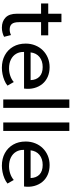

<svg xmlns="http://www.w3.org/2000/svg" viewBox="638 -1398 775 2092"><g transform="rotate(90 1026.0 -352.5)"><path d="M282 15Q213.5 15 171.8 -25Q130 -65 130 -148.5V-634H222V-490H365.5V-412H222V-171.5Q222 -115.5 242.2 -92.8Q262.5 -70 301.5 -70Q319 -70 334.8 -74Q350.5 -78 362.5 -84.5L381.5 -9Q361 2 335 8.5Q309 15 282 15ZM18 -412V-490H144V-412Z M719.5 15Q641.5 15 582 -17.5Q522.5 -50 489 -108.2Q455.5 -166.5 455.5 -244Q455.5 -300 474.8 -348Q494 -396 528.8 -431Q563.5 -466 610.2 -485.5Q657 -505 712 -505Q771.5 -505 818.2 -484Q865 -463 895.8 -425.2Q926.5 -387.5 940 -336.8Q953.5 -286 945.5 -226.5H546.5Q545 -177.5 566.5 -140.8Q588 -104 628.8 -83.5Q669.5 -63 725.5 -63Q766.5 -63 805.5 -76Q844.5 -89 874.5 -114.5L913.5 -46Q889.5 -26.5 856.8 -12.8Q824 1 788.5 8Q753 15 719.5 15ZM551.5 -298H853.5Q851.5 -360 815 -394.8Q778.5 -429.5 710.5 -429.5Q644.5 -429.5 601.5 -394.8Q558.5 -360 551.5 -298Z M1064 0V-720H1156V0Z M1315 0V-720H1407V0Z M1786.5 15Q1708.5 15 1649 -17.5Q1589.5 -50 1556 -108.2Q1522.5 -166.5 1522.5 -244Q1522.5 -300 1541.8 -348Q1561 -396 1595.8 -431Q1630.5 -466 1677.2 -485.5Q1724 -505 1779 -505Q1838.5 -505 1885.2 -484Q1932 -463 1962.8 -425.2Q1993.5 -387.5 2007 -336.8Q2020.5 -286 2012.5 -226.5H1613.5Q1612 -177.5 1633.5 -140.8Q1655 -104 1695.8 -83.5Q1736.5 -63 1792.5 -63Q1833.5 -63 1872.5 -76Q1911.5 -89 1941.5 -114.5L1980.5 -46Q1956.5 -26.5 1923.8 -12.8Q1891 1 1855.5 8Q1820 15 1786.5 15ZM1618.5 -298H1920.5Q1918.5 -360 1882 -394.8Q1845.5 -429.5 1777.5 -429.5Q1711.5 -429.5 1668.5 -394.8Q1625.5 -360 1618.5 -298Z"/></g></svg>

Font: Geologica Roman Light
Style: Regular
Weight: 300
Designer: Sindre Bremnes, Frode Helland
Foundry: Monokrom Skriftforlag AS
Version: Version 1.010;gftools[0.9.28]